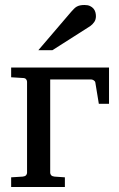

<svg xmlns="http://www.w3.org/2000/svg" viewBox="-20 -753 479 773"><path d="M377.9 -335 363.8 -420.9Q362.8 -426.3 357.2 -429.7Q351.6 -433.1 347.2 -433.1H182.1V-57.1Q182.1 -52.2 186 -47.6Q189.9 -43 199.2 -42L241.2 -39.1V0H24.9V-39.1L71.8 -42Q81.1 -43 85 -47.6Q88.9 -52.2 88.9 -57.1V-423.8Q88.9 -429.2 85 -434.1Q81.1 -439 71.8 -439L24.9 -441.9V-481H418.9V-335ZM366.2 -688Q366.2 -674.3 359.6 -664.6Q353 -654.8 343.3 -647.9L190.9 -550.8H134.3L267.1 -706.1Q272.9 -712.4 277.8 -717.5Q282.7 -722.7 288.6 -726.1Q294.4 -729.5 302 -731.2Q309.6 -732.9 320.3 -732.9Q333.5 -732.9 342.3 -728.8Q351.1 -724.6 356.4 -718.3Q361.8 -711.9 364 -703.9Q366.2 -695.8 366.2 -688Z"/></svg>

Font: Charis SIL Cyr
Style: Regular
Weight: 400
Foundry: SIL International
Version: Version 5.000